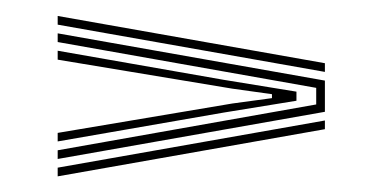

<svg xmlns="http://www.w3.org/2000/svg" viewBox="-20 -517 484 243"><path d="M53 -485.8V-496.8L391.2 -437V-426ZM53 -315.8V-326.8L380.2 -384.8V-405.8L53 -463.8V-474.8L391.2 -415V-375.5ZM53 -338V-348.8L274 -386L324.2 -392.8V-397.8L274 -404.8L53 -441.5V-452.8L263 -416L355.2 -401V-389.5L263 -374.5ZM53 -293.8V-304.8L391.2 -364.5V-353.5Z"/></svg>

Font: Big Shoulders Inline Display
Style: Regular
Weight: 400
Designer: Patric King
Foundry: XO Type Co
Version: Version 1.000